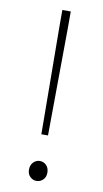

<svg xmlns="http://www.w3.org/2000/svg" viewBox="-86 -778 446 833"><g transform="rotate(10 137.0 -362.0)"><path d="M123 -190.4 119.1 -668V-737.3H156.2V-668L152.3 -190.4ZM136.7 12.7Q121.1 12.7 108.9 1Q96.7 -10.7 96.7 -30.3Q96.7 -50.8 108.9 -63Q121.1 -75.2 136.7 -75.2Q154.3 -75.2 166 -63Q177.7 -50.8 177.7 -30.3Q177.7 -10.7 165.5 1Q153.3 12.7 136.7 12.7Z"/></g></svg>

Font: Bpmf Zihi Sans ExtraLight
Style: ExtraLight
Weight: 250
Foundry: But Ko
Version: Version 1.320